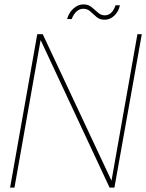

<svg xmlns="http://www.w3.org/2000/svg" viewBox="-20 -856 667 876"><path d="M26 0 150 -700H175L488 -33H489L607 -700H627L502 0H480L166 -672H165L46 0ZM286 -769Q294 -798 315 -817Q336 -836 361 -836Q383 -836 398 -823.5Q413 -811 427 -798.5Q441 -786 458 -786Q475 -786 487.5 -798Q500 -810 507 -832H527Q522 -805 502.5 -785.5Q483 -766 457 -766Q435 -766 420.5 -778.5Q406 -791 392.5 -803.5Q379 -816 360 -816Q343 -816 329.5 -804Q316 -792 307 -769Z"/></svg>

Font: DM Sans 28pt Thin
Style: Italic
Weight: 250
Italic angle: -10°
Version: Version 4.004;gftools[0.9.30]